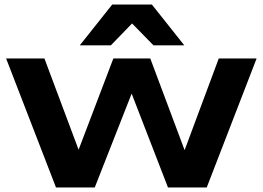

<svg xmlns="http://www.w3.org/2000/svg" viewBox="-20 -827 1160 847"><path d="M822 -91H767L945 -569H1112L892 0H721L531 -491H591L398 0H227L7 -569H176L355 -91H298L480 -569H643ZM475 -807H650L793 -627H657L525 -762H600L469 -627H332Z"/></svg>

Font: Unbounded Medium
Style: Regular
Weight: 500
Designer: Luke Prowse, Jean-Baptiste Morizot, Fátima Lázaro, Florian Runge
Foundry: NaN
Version: Version 1.700